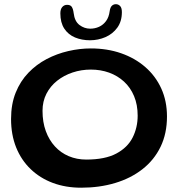

<svg xmlns="http://www.w3.org/2000/svg" viewBox="-20 -822 829 894"><path d="M358 52Q286 52 226.2 29.8Q166.5 7.5 122.8 -34.5Q79 -76.5 55.2 -135.5Q31.5 -194.5 31.5 -268Q31.5 -337 53 -390.5Q74.5 -444 112 -483Q149.5 -522 197.2 -547Q245 -572 298 -584.2Q351 -596.5 403 -596.5Q479.5 -596.5 544 -574Q608.5 -551.5 656.5 -509.8Q704.5 -468 731 -409.8Q757.5 -351.5 757.5 -279.5Q757.5 -200 727.5 -138.2Q697.5 -76.5 643 -34Q588.5 8.5 515.8 30.2Q443 52 358 52ZM381.5 -79Q469 -79 521.5 -107Q574 -135 597.5 -181.5Q621 -228 621 -283.5Q621 -334.5 604.2 -374.5Q587.5 -414.5 557.5 -442Q527.5 -469.5 488 -483.8Q448.5 -498 403 -498Q358.5 -498 318 -484.5Q277.5 -471 246 -446Q214.5 -421 196.2 -385.5Q178 -350 178 -306Q178 -253.5 193.2 -211.8Q208.5 -170 235.8 -140.2Q263 -110.5 300.2 -94.8Q337.5 -79 381.5 -79ZM399 -634.5Q361 -634.5 329.5 -647.5Q298 -660.5 279.5 -688.5Q261 -716.5 261 -760Q261 -779 269.8 -789.2Q278.5 -799.5 292.5 -799.5Q308 -799.5 314.2 -790Q320.5 -780.5 323 -761Q327.5 -722.5 350.2 -705.5Q373 -688.5 400 -688.5Q422 -688.5 441.2 -697.2Q460.5 -706 473.8 -724Q487 -742 490.5 -769Q493 -787.5 500.8 -795Q508.5 -802.5 519.5 -802.5Q531 -802.5 539.2 -794Q547.5 -785.5 547.5 -765.5Q547.5 -722.5 526.2 -693.2Q505 -664 471 -649.2Q437 -634.5 399 -634.5Z"/></svg>

Font: Gluten
Style: Regular
Weight: 400
Designer: Tyler Finck
Foundry: Etcetera Type Company
Version: Version 1.300